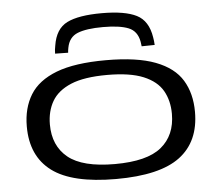

<svg xmlns="http://www.w3.org/2000/svg" viewBox="-54 -826 1015 895"><g transform="rotate(-5 453.5 -378.0)"><path d="M60 -270Q60 -356 98 -418Q136 -480 222 -513Q308 -546 454 -546Q599 -546 685.5 -513Q772 -480 809.5 -418Q847 -356 847 -270Q847 -131 753 -60.5Q659 10 454 10Q249 10 154.5 -60.5Q60 -131 60 -270ZM168 -270Q168 -170 235.5 -115Q303 -60 454 -60Q605 -60 672 -115Q739 -170 739 -270Q739 -332 712.5 -378.5Q686 -425 623.5 -451Q561 -477 454 -477Q346 -477 284 -451Q222 -425 195 -378.5Q168 -332 168 -270ZM454 -766Q562 -766 616.5 -738.5Q671 -711 683 -633Q686 -617 687 -597L626 -596Q625 -602 624.5 -607.5Q624 -613 623 -618Q614 -668 573 -684.5Q532 -701 454 -701Q376 -701 335 -684.5Q294 -668 285 -619Q284 -613 283 -607.5Q282 -602 282 -596L221 -597Q221 -615 225 -634Q237 -712 291 -739Q345 -766 454 -766Z"/></g></svg>

Font: Georama ExtraExtended
Style: Regular
Weight: 400
Width: 8
Designer: Jean-Baptiste Levee
Foundry: Production Type
Version: Version 1.000